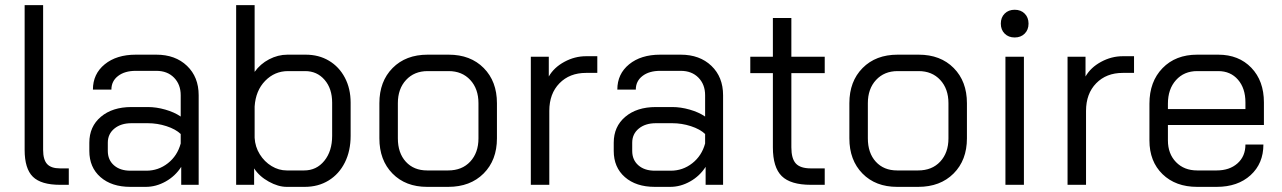

<svg xmlns="http://www.w3.org/2000/svg" viewBox="-20 -720 4994 748"><path d="M76 -136V-700H148V-136Q148 -98 163.5 -81Q179 -64 214 -64H248V0H214Q140 0 108 -31.5Q76 -63 76 -136Z M328 -132V-164Q328 -227 373 -265Q418 -303 492 -303H556Q589 -303 624 -293Q659 -283 684 -266V-349Q684 -391 658 -417.5Q632 -444 589 -444H509Q466 -444 440 -424Q414 -404 414 -371H342Q342 -432 388 -469.5Q434 -507 509 -507H589Q663 -507 708.5 -463.5Q754 -420 754 -349V0H686V-70Q663 -34 625.5 -13Q588 8 548 8H488Q415 8 371.5 -30Q328 -68 328 -132ZM550 -55Q597 -55 634 -84Q671 -113 684 -161V-198Q664 -217 628.5 -228.5Q593 -240 556 -240H492Q451 -240 425.5 -219Q400 -198 400 -164V-132Q400 -97 424 -76Q448 -55 488 -55Z M970 -64V0H900V-700H972V-440Q994 -471 1028.5 -489Q1063 -507 1100 -507H1171Q1222 -507 1261.5 -483.5Q1301 -460 1323.5 -417.5Q1346 -375 1346 -320V-191Q1346 -132 1323.5 -87Q1301 -42 1260.5 -17Q1220 8 1167 8H1097Q1064 8 1027 -12.5Q990 -33 970 -64ZM1165 -56Q1213 -56 1243.5 -93.5Q1274 -131 1274 -191V-320Q1274 -375 1244.5 -409Q1215 -443 1169 -443H1102Q1050 -443 1013 -405Q976 -367 972 -305V-183Q974 -148 992 -119Q1010 -90 1038 -73Q1066 -56 1097 -56Z M1458 -181V-318Q1458 -403 1509.5 -455Q1561 -507 1646 -507H1728Q1813 -507 1864.5 -455Q1916 -403 1916 -318V-181Q1916 -96 1864 -44Q1812 8 1726 8H1644Q1560 8 1509 -44Q1458 -96 1458 -181ZM1726 -56Q1780 -56 1812 -90.5Q1844 -125 1844 -181V-318Q1844 -374 1812 -408.5Q1780 -443 1728 -443H1646Q1594 -443 1562 -408.5Q1530 -374 1530 -318V-181Q1530 -124 1561 -90Q1592 -56 1644 -56Z M2048 -499H2118V-422Q2138 -457 2178.5 -479Q2219 -501 2263 -501H2307V-436H2263Q2199 -436 2159.5 -395.5Q2120 -355 2120 -288V0H2048Z M2371 -132V-164Q2371 -227 2416 -265Q2461 -303 2535 -303H2599Q2632 -303 2667 -293Q2702 -283 2727 -266V-349Q2727 -391 2701 -417.5Q2675 -444 2632 -444H2552Q2509 -444 2483 -424Q2457 -404 2457 -371H2385Q2385 -432 2431 -469.5Q2477 -507 2552 -507H2632Q2706 -507 2751.5 -463.5Q2797 -420 2797 -349V0H2729V-70Q2706 -34 2668.5 -13Q2631 8 2591 8H2531Q2458 8 2414.5 -30Q2371 -68 2371 -132ZM2593 -55Q2640 -55 2677 -84Q2714 -113 2727 -161V-198Q2707 -217 2671.5 -228.5Q2636 -240 2599 -240H2535Q2494 -240 2468.5 -219Q2443 -198 2443 -164V-132Q2443 -97 2467 -76Q2491 -55 2531 -55Z M2991 -146V-435H2903V-499H2991V-650H3063V-499H3193V-435H3063V-146Q3063 -102 3080.5 -83Q3098 -64 3139 -64H3193V0H3139Q3060 0 3025.5 -34Q2991 -68 2991 -146Z M3289 -181V-318Q3289 -403 3340.5 -455Q3392 -507 3477 -507H3559Q3644 -507 3695.5 -455Q3747 -403 3747 -318V-181Q3747 -96 3695 -44Q3643 8 3557 8H3475Q3391 8 3340 -44Q3289 -96 3289 -181ZM3557 -56Q3611 -56 3643 -90.5Q3675 -125 3675 -181V-318Q3675 -374 3643 -408.5Q3611 -443 3559 -443H3477Q3425 -443 3393 -408.5Q3361 -374 3361 -318V-181Q3361 -124 3392 -90Q3423 -56 3475 -56Z M3879 -628Q3879 -652 3894 -667Q3909 -682 3933 -682Q3957 -682 3972 -667Q3987 -652 3987 -628Q3987 -604 3972 -589Q3957 -574 3933 -574Q3909 -574 3894 -589Q3879 -604 3879 -628ZM3897 -499H3969V0H3897Z M4139 -499H4209V-422Q4229 -457 4269.5 -479Q4310 -501 4354 -501H4398V-436H4354Q4290 -436 4250.5 -395.5Q4211 -355 4211 -288V0H4139Z M4458 -173V-316Q4458 -402 4509 -454.5Q4560 -507 4644 -507H4726Q4806 -507 4855 -456Q4904 -405 4904 -321V-233H4530V-173Q4530 -121 4561.5 -88.5Q4593 -56 4644 -56H4720Q4770 -56 4801 -83.5Q4832 -111 4832 -157H4902Q4902 -83 4852 -37.5Q4802 8 4720 8H4644Q4560 8 4509 -41.5Q4458 -91 4458 -173ZM4832 -295V-321Q4832 -376 4803 -409.5Q4774 -443 4726 -443H4644Q4593 -443 4561.5 -408Q4530 -373 4530 -316V-295Z"/></svg>

Font: Stavian Regular
Style: Regular
Weight: 400
Version: Version 1.000; ttfautohint (v1.6)